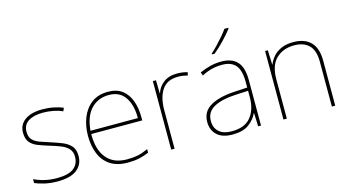

<svg xmlns="http://www.w3.org/2000/svg" viewBox="-83 -1093 2604 1429"><g transform="rotate(-15 1218.5 -378.0)"><path d="M411 -134Q411 -67 361.5 -28.5Q312 10 213 10Q158 10 113 -0.5Q68 -11 39 -24V-54Q119 -15 213 -15Q304 -15 344 -47Q384 -79 384 -134Q384 -173 362.5 -196.5Q341 -220 304.5 -234.5Q268 -249 224 -262Q178 -276 139.5 -290.5Q101 -305 78.5 -331.5Q56 -358 56 -407Q56 -469 105 -503.5Q154 -538 238 -538Q285 -538 326 -529.5Q367 -521 398 -508L387 -483Q359 -497 318.5 -505Q278 -513 238 -513Q166 -513 124.5 -486.5Q83 -460 83 -407Q83 -366 103.5 -344.5Q124 -323 158.5 -311Q193 -299 233 -286Q277 -272 318 -256Q359 -240 385 -212.5Q411 -185 411 -134Z M745 -538Q813 -538 855 -505Q897 -472 917 -416.5Q937 -361 937 -291V-266H544Q543 -145 597 -80Q651 -15 754 -15Q802 -15 836.5 -22Q871 -29 917 -50V-23Q879 -6 840.5 2Q802 10 754 10Q671 10 618.5 -25Q566 -60 541.5 -121Q517 -182 517 -259Q517 -334 542 -397.5Q567 -461 617.5 -499.5Q668 -538 745 -538ZM745 -513Q661 -513 607.5 -456.5Q554 -400 545 -291H910Q911 -390 870 -451.5Q829 -513 745 -513Z M1276 -536Q1300 -536 1319.5 -533Q1339 -530 1357 -525L1351 -501Q1332 -506 1315.5 -508.5Q1299 -511 1276 -511Q1193 -511 1154 -453Q1115 -395 1115 -297V0H1089V-528H1113L1115 -427H1117Q1131 -473 1171.5 -504.5Q1212 -536 1276 -536Z M1617 -537Q1699 -537 1740 -492.5Q1781 -448 1781 -350V0H1759L1755 -103H1753Q1732 -57 1687 -23.5Q1642 10 1561 10Q1482 10 1441.5 -28Q1401 -66 1401 -129Q1401 -208 1467.5 -247.5Q1534 -287 1652 -294L1755 -300V-343Q1755 -433 1721 -472.5Q1687 -512 1617 -512Q1577 -512 1539.5 -503Q1502 -494 1459 -472L1450 -498Q1490 -516 1531.5 -526.5Q1573 -537 1617 -537ZM1654 -270Q1552 -265 1490.5 -232Q1429 -199 1429 -129Q1429 -76 1463 -45.5Q1497 -15 1561 -15Q1661 -15 1707.5 -72Q1754 -129 1755 -220V-275ZM1734 -759Q1708 -725 1667 -682Q1626 -639 1586 -606H1565V-612Q1588 -632 1614.5 -660Q1641 -688 1665.5 -716.5Q1690 -745 1704 -766H1734Z M2173 -538Q2259 -538 2306 -491Q2353 -444 2353 -346V0H2327V-345Q2327 -433 2286.5 -473Q2246 -513 2173 -513Q2087 -513 2033.5 -461.5Q1980 -410 1980 -302V0H1954V-528H1975L1979 -417H1981Q1993 -448 2016.5 -475.5Q2040 -503 2078.5 -520.5Q2117 -538 2173 -538Z"/></g></svg>

Font: Noto Sans Tamil Thin
Style: Regular
Weight: 100
Designer: Jelle Bosma - Monotype Design Team
Foundry: Monotype Imaging Inc.
Version: Version 2.004; ttfautohint (v1.8.4.7-5d5b)